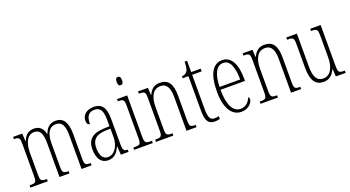

<svg xmlns="http://www.w3.org/2000/svg" viewBox="-52 -1327 3506 1922"><g transform="rotate(-20 1701.5 -366.0)"><path d="M26 0H211V-24H209C150 -24 141 -31 141 -100V-330C141 -425 172 -510 251 -510C311 -510 336 -464 336 -360V0H442V-24H439C386 -24 376 -31 376 -100V-345C376 -434 402 -510 484 -510C547 -510 571 -456 571 -360V0H678V-24H676C623 -24 612 -30 612 -96V-361C612 -484 570 -543 492 -543C436 -543 392 -514 370 -446H368C353 -512 317 -543 260 -543C202 -543 165 -515 142 -452H139L134 -536H37V-512H39C93 -512 100 -503 100 -431V-101C100 -31 92 -24 36 -24H26Z M853 10C923 10 954 -33 981 -90H984L990 0H1072V-24H1070C1032 -24 1021 -35 1021 -105V-367C1021 -496 979 -543 896 -543C819 -543 772 -499 772 -441C772 -411 783 -394 804 -394C804 -476 832 -513 894 -513C957 -513 980 -471 980 -371V-307L917 -304C798 -299 740 -251 740 -147C740 -41 786 10 853 10ZM861 -21C806 -21 781 -72 781 -146C781 -227 820 -274 922 -278L981 -281V-191C981 -95 932 -21 861 -21Z M1227 -654C1244 -654 1256 -664 1256 -698C1256 -731 1244 -742 1227 -742C1210 -742 1199 -731 1199 -698C1199 -664 1210 -654 1227 -654ZM1131 0H1330V-24H1317C1262 -24 1252 -32 1252 -100V-536H1144V-512H1151C1204 -512 1212 -503 1212 -434V-99C1212 -31 1202 -24 1146 -24H1131Z M1364 0H1549V-24H1543C1489 -24 1479 -31 1479 -99V-330C1479 -454 1527 -510 1595 -510C1664 -510 1689 -452 1689 -360V0H1796V-24H1792C1739 -24 1730 -31 1730 -100V-360C1730 -486 1690 -543 1600 -543C1538 -543 1505 -511 1480 -458H1477L1473 -536H1368V-512H1373C1428 -512 1438 -506 1438 -438V-100C1438 -31 1428 -24 1372 -24H1364Z M1991 10C2008 10 2027 7 2043 3V-27C2025 -23 2013 -21 1996 -21C1955 -21 1934 -47 1934 -141V-507H2035V-536H1934V-657H1908C1906 -609 1904 -576 1887 -554C1877 -540 1860 -531 1833 -528V-507H1894V-142C1894 -27 1922 10 1991 10Z M2273 10C2353 10 2395 -47 2395 -80C2395 -94 2390 -101 2384 -104C2367 -62 2334 -21 2276 -21C2197 -21 2150 -101 2149 -269H2410V-294C2410 -449 2359 -543 2265 -543C2165 -543 2109 -450 2109 -262C2109 -88 2171 10 2273 10ZM2370 -299H2150C2153 -431 2191 -513 2265 -513C2340 -513 2368 -426 2370 -299Z M2478 0H2663V-24H2657C2603 -24 2593 -31 2593 -99V-330C2593 -454 2641 -510 2709 -510C2778 -510 2803 -452 2803 -360V0H2910V-24H2906C2853 -24 2844 -31 2844 -100V-360C2844 -486 2804 -543 2714 -543C2652 -543 2619 -511 2594 -458H2591L2587 -536H2482V-512H2487C2542 -512 2552 -506 2552 -438V-100C2552 -31 2542 -24 2486 -24H2478Z M3149 10C3209 10 3246 -23 3271 -78H3275L3280 0H3385V-24H3382C3323 -24 3313 -29 3313 -103V-536H3202V-512H3205C3267 -512 3273 -505 3273 -425V-206C3273 -107 3237 -23 3157 -23C3089 -23 3060 -76 3060 -184V-536H2947V-512H2951C3010 -512 3020 -506 3020 -440V-184C3020 -45 3067 10 3149 10Z"/></g></svg>

Font: Noto Serif Armenian ExtraCondensed ExtraLight
Style: Regular
Weight: 200
Width: 2
Designer: Monotype Design Team
Foundry: Monotype Imaging Inc.
Version: Version 2.008